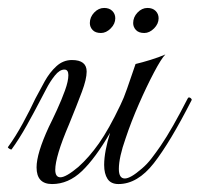

<svg xmlns="http://www.w3.org/2000/svg" viewBox="-22 -458 503 483"><path d="M109 5Q70 5 70 -37Q70 -72 101 -139Q110 -157 121.5 -182Q133 -207 141.5 -230.5Q150 -254 150 -269Q150 -283 140 -283Q128 -283 116 -268Q104 -253 94.5 -234.5Q85 -216 79 -205Q64 -176 45 -142Q26 -108 7 -82H6Q4 -82 0.5 -84.5Q-3 -87 -2 -88Q17 -114 35.5 -148Q54 -182 67 -210Q78 -231 90.5 -253.5Q103 -276 120 -291.5Q137 -307 159 -307Q196 -307 196 -278Q196 -259 184 -227Q172 -195 152 -146Q134 -104 125.5 -75.5Q117 -47 117 -31Q117 -12 130 -12Q144 -12 175 -38Q202 -62 227 -97.5Q252 -133 281 -194Q289 -210 297.5 -234.5Q306 -259 312.5 -278Q319 -297 319 -297Q336 -301 357 -307.5Q378 -314 394 -321Q384 -311 365.5 -276Q347 -241 327.5 -196.5Q308 -152 294 -110Q277 -62 277 -33Q277 -9 292 -9Q299 -9 309.5 -15Q320 -21 335 -34Q348 -45 359.5 -60Q371 -75 382 -91Q397 -113 413.5 -142Q430 -171 450 -210Q452 -213 453 -213Q456 -213 458.5 -210.5Q461 -208 460 -206Q406 -100 365 -47.5Q324 5 276 5Q257 5 248.5 -8Q240 -21 240 -43Q240 -60 244 -81Q248 -102 255 -124Q218 -60 184 -27.5Q150 5 109 5ZM341 -375Q327 -375 320 -382.5Q313 -390 313 -400Q313 -415 324 -426.5Q335 -438 349 -438Q362 -438 369.5 -430.5Q377 -423 377 -412Q377 -398 365.5 -386.5Q354 -375 341 -375ZM232 -375Q218 -375 211 -382.5Q204 -390 204 -400Q204 -415 215 -426.5Q226 -438 240 -438Q253 -438 260.5 -430.5Q268 -423 268 -412Q268 -398 256.5 -386.5Q245 -375 232 -375Z"/></svg>

Font: Mea Culpa
Style: Regular
Weight: 400
Designer: Robert E. Leuschke
Foundry: Robert E. Leuschke
Version: Version 1.010; ttfautohint (v1.8.3)